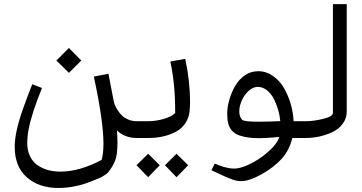

<svg xmlns="http://www.w3.org/2000/svg" viewBox="-20 -687 1800 956"><path d="M260.7 -385.7 323.2 -448.2 384.8 -385.7 323.2 -324.2ZM495.1 27.3Q495.1 -82.5 447.3 -305.7L520 -319.8Q539.1 -223.6 542.5 -202.6Q545.9 -181.6 550 -169.4Q554.2 -157.2 563.7 -141.6Q573.2 -126 585.7 -113.5Q598.1 -101.1 617.7 -92.3Q637.2 -83.5 660.2 -83.5V0Q601.6 0 562.5 -37.6Q564.9 -2.4 564.9 21.5Q564.9 85.9 552.7 114.3Q539.1 146 519.5 169.9Q512.7 178.2 499 186.5Q485.4 194.8 477.1 198.5Q468.8 202.1 447.3 210.9Q357.4 249 271.5 249Q173.8 249 113.5 195.8Q53.2 142.6 53.2 43.5Q53.2 -28.8 94.7 -145.5Q119.6 -214.8 140.6 -267.6L189 -249Q136.7 -119.1 122.6 -43.5Q115.7 -6.8 115.7 27.3Q115.7 61.5 129.2 90.1Q142.6 118.7 166 134.8Q212.4 167.5 280.8 167.5Q375.5 167.5 485.8 109.4Q495.1 79.1 495.1 27.3Z M801.3 135.7 858.9 78.6 917 135.7 858.9 195.3ZM659.7 135.7 717.8 78.6 775.4 135.7 717.8 195.3ZM926.3 -175.8 925.3 -150.9Q924.8 -109.9 906.5 -79.3Q888.2 -48.8 857.9 -32.2Q798.3 0 719.7 0H659.7Q643.6 -1 630.9 -13.4Q618.2 -25.9 618.7 -41.7Q619.1 -57.6 631.1 -70.6Q643.1 -83.5 658.7 -83.5H718.8Q753.4 -83.5 792.5 -94Q831.5 -104.5 852.1 -124V-140.1Q852.1 -268.1 828.1 -380.9L902.3 -394Q926.3 -283.2 926.3 -175.8Z M1187 -89.4Q1200.2 -81.1 1265.1 -81.1Q1330.1 -81.1 1375.5 -84Q1371.1 -136.7 1345.7 -190.4Q1332.5 -218.3 1310.5 -236.3Q1288.6 -254.4 1264.2 -254.4Q1239.7 -254.4 1218.3 -234.9Q1196.8 -215.3 1184.1 -187Q1171.4 -158.7 1171.4 -131.8Q1171.4 -105 1187 -89.4ZM1049.3 127.4Q1104.5 152.3 1145.8 152.3Q1187 152.3 1247.1 117.7Q1286.6 95.2 1322.8 62Q1358.9 28.8 1371.1 -4.9Q1300.8 1 1270.3 1Q1239.7 1 1216.8 -2.2Q1193.8 -5.4 1171.9 -12.7Q1127 -28.8 1116.2 -73.2Q1111.3 -92.3 1111.3 -123Q1111.3 -153.8 1122.1 -191.2Q1132.8 -228.5 1151.6 -260.3Q1170.4 -292 1199.5 -312.3Q1228.5 -332.5 1266.8 -332.5Q1305.2 -332.5 1340.1 -308.1Q1375 -283.7 1396 -245.1Q1437.5 -169.4 1441.9 -83.5H1503.4V0H1435.5Q1420.9 61 1382.8 103.3Q1344.7 145.5 1282.7 180.7Q1220.7 214.8 1182.1 214.8Q1157.7 214.8 1136.2 206.5Q1114.7 198.2 1104.5 193.8Q1094.2 189.5 1070.1 178Q1045.9 166.5 1032.7 160.6Z M1503.4 -83.5Q1541.5 -83.5 1589.6 -95.2Q1637.7 -106.9 1637.7 -125V-666.5H1706.5V-130.9Q1706.1 -96.2 1685.5 -69.6Q1665 -43 1633.3 -28.3Q1570.3 0 1503.4 0Q1487.8 0 1474.9 -12.7Q1461.9 -25.4 1461.9 -41.5Q1462.9 -57.6 1475.3 -70.6Q1487.8 -83.5 1503.4 -83.5Z"/></svg>

Font: MiladAzad
Style: Regular
Weight: 400
Designer: Reza bakhtiari fard
Foundry: http://font-store.ir
Version: Version:0.0.3;RFB:1.2.5;Building:2016-04-05 21:27:38.277324